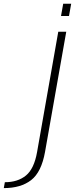

<svg xmlns="http://www.w3.org/2000/svg" viewBox="-177 -760 402 1010"><path d="M-157 229.5Q-67.5 229.5 -13.2 187.5Q41 145.5 60 38.5L171.5 -593H129.5L18 40Q2.5 128 -40.5 163.2Q-83.5 198.5 -151.5 198.5ZM155.5 -740.5 144 -676H186L197.5 -740.5Z"/></svg>

Font: Anybody UltraCondensed Thin ExtraLight
Style: Italic
Weight: 250
Italic angle: -10°
Version: Version 1.111